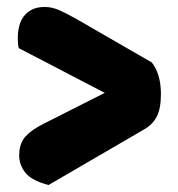

<svg xmlns="http://www.w3.org/2000/svg" viewBox="-20 -534 511 550"><path d="M34 -396Q32 -402 31.5 -410Q31 -418 31 -425Q31 -443 35 -459Q39 -475 48 -487Q57 -499 71.5 -506.5Q86 -514 108 -514Q129 -514 149.5 -505Q170 -496 200 -479L415 -355Q441 -321 441 -265Q441 -223 429 -200Q417 -177 394 -164L119 -4Q70 -17 52.5 -39.5Q35 -62 35 -88Q35 -123 52.5 -142.5Q70 -162 104 -179L280 -268Z"/></svg>

Font: Baloo Bhai
Style: Regular
Weight: 400
Designer: Supriya Tembe, Noopur Datye and Ek Type
Foundry: Ek Type
Version: Version 1.443;PS 1.000;hotconv 16.6.51;makeotf.lib2.5.65220;